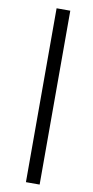

<svg xmlns="http://www.w3.org/2000/svg" viewBox="-101 -747 486 1007"><g transform="rotate(10 141.5 -243.0)"><path d="M188 220H115V-706H188Z"/></g></svg>

Font: STIX Two Text SemiBold
Style: Italic
Weight: 600
Italic angle: -12°
Designer: Ross Mills, John Hudson & Paul Hanslow, Tiro Typeworks Ltd; with prior portions MicroPress Inc. and Coen Hoffman, Elsevi
Foundry: Tiro Typeworks Ltd
Version: Version 2.13 b171